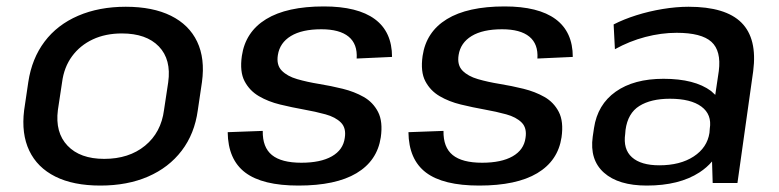

<svg xmlns="http://www.w3.org/2000/svg" viewBox="-20 -569 2423 597"><path d="M292 8Q208 8 152 -20Q96 -48 71 -100.5Q46 -153 55 -226L68 -314Q79 -387 118.5 -439.5Q158 -492 223 -520Q288 -548 371 -548Q455 -548 511.5 -520Q568 -492 593 -439.5Q618 -387 608 -314L595 -226Q585 -153 545 -100.5Q505 -48 440.5 -20Q376 8 292 8ZM304 -75Q381 -75 431 -116Q481 -157 490 -227L503 -313Q513 -384 474 -424.5Q435 -465 359 -465Q308 -465 268.5 -446.5Q229 -428 204 -394Q179 -360 173 -313L160 -227Q151 -157 190 -116Q229 -75 304 -75Z M908 8Q796 8 742.5 -32.5Q689 -73 688 -158L797 -162Q796 -111 825.5 -87Q855 -63 917 -63Q977 -63 1012 -83Q1047 -103 1052 -140Q1057 -171 1040 -188Q1023 -205 992 -213.5Q961 -222 924.5 -228.5Q888 -235 851 -244Q814 -253 785 -270Q756 -287 740.5 -316.5Q725 -346 732 -395Q743 -470 807.5 -509.5Q872 -549 987 -549Q1092 -549 1145.5 -509.5Q1199 -470 1199 -392L1089 -387Q1092 -432 1064 -455Q1036 -478 979 -478Q919 -478 884.5 -457Q850 -436 844 -398Q839 -367 856 -349.5Q873 -332 904 -323Q935 -314 972 -308Q1009 -302 1045.5 -293Q1082 -284 1111 -267.5Q1140 -251 1155.5 -221Q1171 -191 1164 -142Q1153 -69 1088.5 -30.5Q1024 8 908 8Z M1470 8Q1358 8 1304.5 -32.5Q1251 -73 1250 -158L1359 -162Q1358 -111 1387.5 -87Q1417 -63 1479 -63Q1539 -63 1574 -83Q1609 -103 1614 -140Q1619 -171 1602 -188Q1585 -205 1554 -213.5Q1523 -222 1486.5 -228.5Q1450 -235 1413 -244Q1376 -253 1347 -270Q1318 -287 1302.5 -316.5Q1287 -346 1294 -395Q1305 -470 1369.5 -509.5Q1434 -549 1549 -549Q1654 -549 1707.5 -509.5Q1761 -470 1761 -392L1651 -387Q1654 -432 1626 -455Q1598 -478 1541 -478Q1481 -478 1446.5 -457Q1412 -436 1406 -398Q1401 -367 1418 -349.5Q1435 -332 1466 -323Q1497 -314 1534 -308Q1571 -302 1607.5 -293Q1644 -284 1673 -267.5Q1702 -251 1717.5 -221Q1733 -191 1726 -142Q1715 -69 1650.5 -30.5Q1586 8 1470 8Z M1991 8Q1903 8 1858 -32Q1813 -72 1823 -144L1827 -171Q1838 -244 1894.5 -284Q1951 -324 2043 -324Q2140 -324 2191 -286Q2198 -280 2204 -274L2215 -348Q2223 -411 2192 -439Q2161 -467 2084 -467Q2036 -467 1986.5 -454Q1937 -441 1892 -416L1888 -493Q1919 -509 1958.5 -521.5Q1998 -534 2040.5 -541Q2083 -548 2121 -548Q2236 -548 2285.5 -498.5Q2335 -449 2322 -348L2273 0H2196L2194 -67Q2178 -48 2155 -33Q2092 8 1991 8ZM2030 -55Q2095 -55 2137 -82.5Q2179 -110 2186 -156L2187 -169Q2194 -213 2161 -237.5Q2128 -262 2063 -262Q2004 -262 1968 -239.5Q1932 -217 1925 -165L1924 -153Q1917 -105 1945 -80Q1973 -55 2030 -55Z"/></svg>

Font: Pathway Extreme 8pt Thin 12pt Medium
Style: Italic
Weight: 500
Italic angle: -8°
Version: Version 1.001;gftools[0.9.26]